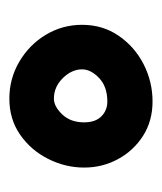

<svg xmlns="http://www.w3.org/2000/svg" viewBox="11 -391 338 400"><g transform="rotate(90 180.0 -191.0)"><path d="M31.7 -192.9Q31.7 -236.3 54.7 -269.5Q77.6 -302.7 114 -321.3Q150.4 -339.8 191.4 -339.8Q231.9 -339.8 262.9 -320.1Q293.9 -300.3 311.5 -267.8Q329.1 -235.4 329.1 -197.3Q329.1 -158.2 311 -122.3Q293 -86.4 260.7 -64Q228.5 -41.5 185.5 -41.5Q143.6 -41.5 108.4 -62.3Q73.2 -83 52.5 -117.4Q31.7 -151.9 31.7 -192.9ZM124.5 -192.9Q124.5 -171.4 142.8 -152.8Q161.1 -134.3 185.5 -134.3Q201.7 -134.3 218.3 -151.6Q234.9 -168.9 234.9 -197.3Q234.9 -220.7 222.4 -233.2Q210 -245.6 191.4 -245.6Q160.6 -245.6 142.6 -228.5Q124.5 -211.4 124.5 -192.9Z"/></g></svg>

Font: Mikhak-DS2-FD Bold
Style: Regular
Weight: 700
Designer: Amin Abedi
Version: Version 3.4